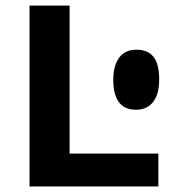

<svg xmlns="http://www.w3.org/2000/svg" viewBox="-20 -675 654 695"><path d="M86.9 -654.8H231.9V-119.1H553.2V0H86.9ZM472.2 -277.8Q390.1 -277.8 390.1 -386.2Q390.1 -437.5 411.4 -466.3Q432.6 -495.1 473.1 -495.1Q515.6 -495.1 535.9 -469Q556.2 -442.9 556.2 -387.2Q556.2 -334 534.2 -305.9Q512.2 -277.8 472.2 -277.8Z"/></svg>

Font: IntelOne Mono Bold
Style: Regular
Weight: 700
Designer: Fred Shallcrass
Foundry: Frere-Jones Type LLC
Version: Version 1.200;hotconv 1.1.0;makeotfexe 2.6.0;FJTRelease1.2